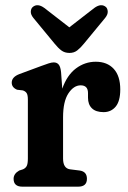

<svg xmlns="http://www.w3.org/2000/svg" viewBox="-20 -700 480 720"><path d="M209 -429 213.5 -367.5Q231.5 -418.5 265 -443.5Q298.5 -468.5 339 -468.5Q382 -468.5 406.5 -441.8Q431 -415 431 -364.5Q431 -321 413.8 -300.2Q396.5 -279.5 368.5 -279.5Q339.5 -279.5 324.8 -293.8Q310 -308 310 -333.5V-351Q310 -380 282.5 -380Q256.5 -380 236.5 -349.8Q216.5 -319.5 216.5 -260V-105.5Q216.5 -68.5 243 -65L279 -60.5Q306 -56.5 306 -29.5Q306 0 273 0H64Q31 0 31 -29.5Q31 -48.5 52 -60.5L66 -65Q75.5 -69 80 -77.2Q84.5 -85.5 84.5 -105.5V-326.5Q84.5 -344 79.8 -351Q75 -358 65.5 -361L44 -363.5Q24 -372 24 -390Q24 -411.5 53.5 -422.5L134.5 -452.5Q150.5 -458.5 162 -462.2Q173.5 -466 181.5 -466Q193.5 -466 200.2 -457.8Q207 -449.5 209 -429ZM294.5 -536Q281.5 -520 269.5 -510.8Q257.5 -501.5 240.5 -501.5Q222.5 -501.5 210.2 -510.8Q198 -520 185 -536L105 -633Q95 -645.5 95.5 -656.5Q96 -667.5 102.5 -673.5Q120.5 -689 146.5 -670L240 -597.5L333.5 -670Q359.5 -689 377.5 -673.5Q383.5 -667.5 384 -656.5Q384.5 -645.5 374.5 -633Z"/></svg>

Font: Fraunces 72pt S100 SemiBold
Style: Regular
Weight: 600
Version: Version 1.000; ttfautohint (v1.8.3)